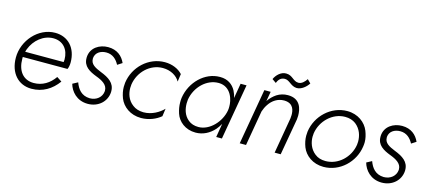

<svg xmlns="http://www.w3.org/2000/svg" viewBox="-51 -1077 3420 1530"><g transform="rotate(15 1658.5 -312.0)"><path d="M233 10C325 10 398 -35 450 -107L409 -134C368 -75 310 -39 239 -39C150 -39 102 -105 102 -202C102 -207 102 -212 102 -217H471C478 -230 482 -254 482 -273C482 -392 410 -470 303 -470C164 -470 50 -339 50 -199C50 -71 125 10 233 10ZM110 -262C112 -270 114 -278 117 -285C147 -364 219 -424 300 -424C381 -424 429 -365 429 -283C429 -276 428 -269 427 -262Z M581 -136 538 -113C554 -54 606 10 698 10C786 10 850 -51 854 -128C854 -131 854 -133 854 -136C854 -203 802 -236 735 -262C683 -283 645 -303 645 -347C645 -349 645 -352 645 -354C649 -398 688 -424 737 -424C790 -424 823 -391 844 -351L883 -376C860 -428 815 -469 740 -469C670 -469 599 -428 595 -348C595 -345 595 -342 595 -340C595 -272 648 -243 707 -220C759 -201 804 -175 804 -129C804 -126 804 -124 804 -122C800 -73 758 -37 702 -37C633 -39 600 -84 581 -136Z M995 -230C1011 -335 1098 -421 1204 -421C1269 -421 1321 -390 1345 -347L1354 -411C1322 -447 1268 -470 1208 -470C1073 -470 961 -363 943 -230C942 -218 941 -207 941 -196C941 -166 947 -136 959 -104C984 -41 1049 9 1137 9C1201 9 1260 -16 1299 -49L1308 -113C1273 -76 1212 -40 1146 -40C1145 -40 1143 -40 1142 -40C1107 -41 1078 -50 1055 -68C1007 -103 993 -157 993 -200C993 -210 994 -220 995 -230Z M1834 -460 1813 -337C1809 -357 1802 -376 1793 -394C1769 -439 1726 -470 1665 -470C1664 -470 1662 -470 1661 -470C1538 -470 1429 -364 1409 -230C1407 -217 1407 -204 1407 -192C1407 -163 1412 -134 1422 -103C1442 -42 1502 9 1587 9C1648 9 1701 -19 1741 -64C1754 -79 1765 -96 1775 -113L1756 0H1803L1883 -460ZM1461 -230C1479 -337 1566 -421 1663 -421C1664 -421 1666 -421 1667 -421C1714 -420 1748 -396 1769 -360C1790 -323 1794 -286 1794 -262C1794 -251 1794 -241 1792 -230C1776 -132 1690 -40 1598 -40C1564 -40 1536 -49 1514 -67C1470 -102 1459 -155 1459 -199C1459 -209 1460 -219 1461 -230Z M2070 -562 2103 -539C2111 -560 2127 -588 2163 -589C2164 -589 2165 -589 2166 -589C2204 -589 2225 -545 2272 -543C2273 -543 2275 -543 2276 -543C2312 -543 2350 -574 2370 -606L2342 -634C2325 -609 2304 -588 2279 -587C2278 -587 2277 -587 2275 -587C2233 -587 2217 -633 2166 -633C2165 -633 2163 -633 2162 -633C2122 -633 2086 -598 2070 -562ZM2082 -460H2030L1950 0H2002L2052 -290C2059 -311 2068 -331 2081 -350C2109 -393 2153 -421 2203 -421C2204 -421 2206 -421 2207 -421C2284 -419 2291 -359 2291 -324C2291 -315 2290 -306 2289 -296L2238 0H2288L2341 -302C2342 -313 2343 -323 2343 -333C2343 -388 2326 -470 2223 -470C2189 -470 2159 -461 2132 -444C2107 -427 2085 -406 2068 -380Z M2448 -230C2447 -218 2446 -207 2446 -196C2446 -166 2452 -136 2464 -104C2489 -41 2554 9 2642 9C2777 9 2889 -99 2907 -230C2909 -242 2910 -255 2910 -266C2910 -295 2903 -325 2891 -356C2866 -419 2801 -470 2713 -470C2579 -470 2466 -362 2448 -230ZM2499 -230C2515 -334 2604 -421 2708 -421C2743 -421 2772 -412 2796 -394C2843 -357 2858 -304 2858 -257C2858 -248 2857 -239 2856 -230C2840 -125 2751 -40 2646 -40C2611 -40 2582 -49 2559 -67C2512 -103 2497 -157 2497 -201C2497 -210 2498 -220 2499 -230Z M3006 -136 2963 -113C2979 -54 3031 10 3123 10C3211 10 3275 -51 3279 -128C3279 -131 3279 -133 3279 -136C3279 -203 3227 -236 3160 -262C3108 -283 3070 -303 3070 -347C3070 -349 3070 -352 3070 -354C3074 -398 3113 -424 3162 -424C3215 -424 3248 -391 3269 -351L3308 -376C3285 -428 3240 -469 3165 -469C3095 -469 3024 -428 3020 -348C3020 -345 3020 -342 3020 -340C3020 -272 3073 -243 3132 -220C3184 -201 3229 -175 3229 -129C3229 -126 3229 -124 3229 -122C3225 -73 3183 -37 3127 -37C3058 -39 3025 -84 3006 -136Z"/></g></svg>

Font: Jost Light
Style: Italic
Weight: 300
Italic angle: -5°
Version: Version 3.710